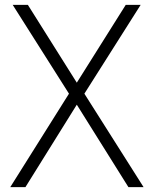

<svg xmlns="http://www.w3.org/2000/svg" viewBox="-20 -765 629 785"><path d="M262 -382 32 -745H94L294 -427L494 -745H555L325 -382L567 0H505L294 -337L84 0H22Z"/></svg>

Font: Eudoxus Sans ExtraLight
Style: Regular
Weight: 200
Designer: Stijn de Vries
Foundry: tokotype
Version: Version 2.005